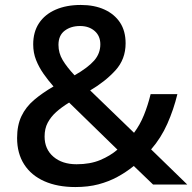

<svg xmlns="http://www.w3.org/2000/svg" viewBox="-20 -745 777 775"><path d="M306 -725Q361 -725 401.5 -706.5Q442 -688 464.5 -654Q487 -620 487 -570Q487 -506 446 -461Q405 -416 344 -380L521 -209Q545 -241 561 -280.5Q577 -320 588 -365H696Q681 -303 655.5 -245.5Q630 -188 590 -142L736 0H598L520 -75Q489 -50 454 -31Q419 -12 377.5 -1Q336 10 284 10Q212 10 159 -13.5Q106 -37 77.5 -81.5Q49 -126 49 -188Q49 -239 66.5 -276Q84 -313 117.5 -341.5Q151 -370 196 -396Q174 -421 155.5 -447.5Q137 -474 125.5 -503Q114 -532 114 -566Q114 -616 137.5 -651.5Q161 -687 204.5 -706Q248 -725 306 -725ZM259 -331Q228 -312 206.5 -292.5Q185 -273 172.5 -249.5Q160 -226 160 -194Q160 -143 195.5 -112.5Q231 -82 289 -82Q344 -82 384.5 -99Q425 -116 454 -141ZM303 -640Q266 -640 241 -621Q216 -602 216 -564Q216 -531 233 -502.5Q250 -474 281 -441Q335 -472 360 -500.5Q385 -529 385 -566Q385 -600 362 -620Q339 -640 303 -640Z"/></svg>

Font: Noto Sans Thai Medium
Style: Regular
Weight: 500
Designer: Monotype Design Team
Foundry: Monotype Imaging Inc.
Version: Version 2.001